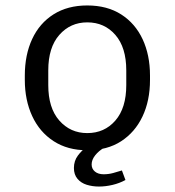

<svg xmlns="http://www.w3.org/2000/svg" viewBox="-20 -541 640 704"><path d="M300 10Q228 10 176.5 -23.5Q125 -57 98 -115.5Q71 -174 71 -248V-264Q71 -340 98 -398Q125 -456 176.5 -488.5Q228 -521 300 -521Q373 -521 424.5 -488Q476 -455 503 -397Q530 -339 530 -264V-248Q530 -172 502.5 -114Q475 -56 424 -23Q373 10 300 10ZM300 -53Q363 -53 403 -99Q443 -145 443 -229V-283Q443 -367 403 -413Q363 -459 300 -459Q238 -459 197.5 -413Q157 -367 157 -283V-229Q157 -145 197.5 -99Q238 -53 300 -53ZM343 143Q319 143 298 136.5Q277 130 264 114.5Q251 99 251 75Q251 49 265.5 29.5Q280 10 296 0H363Q342 12 329 28.5Q316 45 316 62Q316 78 328 88Q340 98 360 98Q378 98 394.5 93.5Q411 89 427 84L440 119Q418 131 392.5 137Q367 143 343 143Z"/></svg>

Font: Chivo Mono Medium Light
Style: Regular
Weight: 300
Monospace: yes
Version: Version 1.008